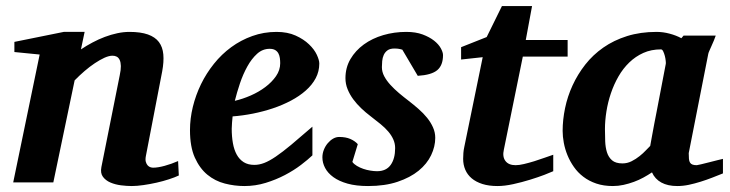

<svg xmlns="http://www.w3.org/2000/svg" viewBox="-20 -606 2425 638"><path d="M574.2 -22.9Q561 -16.6 541.5 -10.3Q522 -3.9 500.2 1Q478.5 5.9 456.8 9Q435.1 12.2 418 12.2Q401.4 12.2 382.1 9.8Q362.8 7.3 346.9 0.5Q331.1 -6.3 322 -18.6Q313 -30.8 316.9 -50.8L377.9 -356Q381.8 -374 381.6 -386.5Q381.3 -398.9 377.7 -406.7Q374 -414.6 367.9 -417.7Q361.8 -420.9 354 -420.9Q342.3 -420.9 327.1 -414.1Q312 -407.2 295.2 -396Q278.3 -384.8 261 -369.9Q243.7 -355 228 -338.9L157.2 0H23.9L111.8 -424.8L27.8 -433.1V-466.8L191.9 -500H261.2L249 -441.9Q267.1 -454.1 287.4 -464.8Q307.6 -475.6 328.4 -483.4Q349.1 -491.2 369.9 -495.6Q390.6 -500 410.2 -500Q447.3 -500 471.4 -491.5Q495.6 -482.9 508.1 -466.3Q520.5 -449.7 522.7 -425.3Q524.9 -400.9 519 -369.1L464.8 -87.9Q462.4 -75.7 464.6 -68.1Q466.8 -60.5 470.9 -56.2Q475.1 -51.8 480 -50.3Q484.9 -48.8 488.8 -48.8Q504.4 -48.8 526.9 -54.9Q549.3 -61 571.8 -70.8Z M911.1 -396Q911.1 -404.8 909.9 -413.3Q908.7 -421.9 905 -428.7Q901.4 -435.5 894.3 -439.7Q887.2 -443.8 876 -443.8Q852.5 -443.8 834.2 -427.2Q815.9 -410.6 801.8 -385Q787.6 -359.4 777.3 -328.9Q767.1 -298.3 760.3 -271Q786.1 -276.9 813 -288.6Q839.8 -300.3 861.6 -316.7Q883.3 -333 897.2 -353Q911.1 -373 911.1 -396ZM1041 -395Q1041 -368.7 1029.1 -346.2Q1017.1 -323.7 996.1 -305.2Q975.1 -286.6 947 -271.7Q918.9 -256.8 887 -246.1Q855 -235.4 820.6 -228.5Q786.1 -221.7 752.9 -219.2Q752 -210 751 -198.2Q750 -186.5 750 -178.2Q750 -152.3 753.9 -130.4Q757.8 -108.4 766.6 -92.3Q775.4 -76.2 789.8 -67.1Q804.2 -58.1 825.2 -58.1Q841.3 -58.1 857.9 -64.5Q874.5 -70.8 896.5 -85.7Q918.5 -100.6 947.8 -125Q977.1 -149.4 1018.1 -185.1V-89.8Q1003.4 -75.7 980 -57.9Q956.5 -40 926.8 -24.4Q897 -8.8 862.8 1.7Q828.6 12.2 792 12.2Q759.3 12.2 727.1 3.9Q694.8 -4.4 669.2 -25.4Q643.6 -46.4 627.4 -82.3Q611.3 -118.2 611.3 -173.8Q611.3 -211.9 620.8 -251Q630.4 -290 647.9 -326.2Q665.5 -362.3 690.9 -394Q716.3 -425.8 748.3 -449.2Q780.3 -472.7 818.4 -486.3Q856.4 -500 898.9 -500Q935.5 -500 962.4 -487.8Q989.3 -475.6 1006.8 -458.7Q1024.4 -441.9 1032.7 -424.1Q1041 -406.2 1041 -395Z M1452.1 -422.9Q1452.1 -389.2 1433.1 -373Q1414.1 -356.9 1368.2 -354L1316.9 -440.9Q1313.5 -441.9 1309.6 -442.9Q1306.2 -443.8 1301.3 -444.3Q1296.4 -444.8 1291 -444.8Q1275.9 -444.8 1267.6 -438.7Q1259.3 -432.6 1255.1 -423.3Q1251 -414.1 1250 -403.1Q1249 -392.1 1249 -382.8Q1249 -367.2 1256.8 -352.5Q1264.6 -337.9 1277.3 -324Q1290 -310.1 1305.9 -296.6Q1321.8 -283.2 1337.9 -271Q1355 -257.8 1370.8 -243.9Q1386.7 -230 1399.2 -214.6Q1411.6 -199.2 1418.9 -182.6Q1426.3 -166 1426.3 -147.9Q1426.3 -119.1 1412.6 -90.3Q1398.9 -61.5 1371.1 -38.8Q1343.3 -16.1 1301.3 -2Q1259.3 12.2 1203.1 12.2Q1163.6 12.2 1135 4.2Q1106.4 -3.9 1087.9 -17.3Q1069.3 -30.8 1060.3 -47.9Q1051.3 -64.9 1051.3 -83Q1051.3 -96.2 1056.2 -108.4Q1061 -120.6 1069.1 -130.1Q1077.1 -139.6 1086.9 -145.3Q1096.7 -150.9 1106.9 -150.9Q1128.9 -150.9 1144 -144.3Q1159.2 -137.7 1168.9 -127L1150.9 -67.9Q1156.2 -60.5 1166 -54.7Q1175.8 -48.8 1187.3 -44.9Q1198.7 -41 1210.7 -39.1Q1222.7 -37.1 1232.9 -37.1Q1263.2 -37.1 1278.1 -57.9Q1293 -78.6 1293 -113.8Q1293 -128.9 1287.1 -142.3Q1281.2 -155.8 1270.5 -168.5Q1259.8 -181.2 1244.6 -193.6Q1229.5 -206.1 1210.9 -220.2Q1195.3 -231.9 1180.4 -246.1Q1165.5 -260.3 1153.8 -276.1Q1142.1 -292 1135 -309.6Q1127.9 -327.1 1127.9 -346.2Q1127.9 -381.3 1144.5 -409.7Q1161.1 -438 1189 -458.3Q1216.8 -478.5 1253.4 -489.3Q1290 -500 1330.1 -500Q1361.3 -500 1384.3 -491.5Q1407.2 -482.9 1422.4 -470.9Q1437.5 -459 1444.8 -445.6Q1452.1 -432.1 1452.1 -422.9Z M1717.3 -418 1654.3 -108.9Q1648.9 -85.4 1659.4 -71.3Q1669.9 -57.1 1693.4 -57.1Q1705.1 -57.1 1721.4 -61Q1737.8 -64.9 1755.4 -70.3Q1772.9 -75.7 1789.6 -81.8Q1806.2 -87.9 1818.4 -91.8V-37.1Q1810.1 -33.2 1789.1 -25.1Q1768.1 -17.1 1741.2 -8.8Q1714.4 -0.5 1685.5 5.9Q1656.7 12.2 1633.3 12.2Q1604.5 12.2 1583 5.4Q1561.5 -1.5 1547.4 -13.4Q1533.2 -25.4 1526.1 -42Q1519 -58.6 1519 -78.1Q1519 -87.9 1519.8 -97.7Q1520.5 -107.4 1522.9 -118.2L1584 -416L1512.2 -408.2V-449.2L1597.2 -482.9L1647.9 -585.9H1748L1727.1 -473.1H1866.2V-418Z M2192.4 -394Q2192.9 -396 2192.1 -403.8Q2191.4 -411.6 2189.2 -420.2Q2187 -428.7 2183.8 -435.3Q2180.7 -441.9 2176.3 -441.9Q2144 -441.9 2117.9 -430.2Q2091.8 -418.5 2071 -398.4Q2050.3 -378.4 2035.2 -352.1Q2020 -325.7 2010 -296.1Q2000 -266.6 1995.1 -235.8Q1990.2 -205.1 1990.2 -176.8Q1990.2 -156.7 1991 -136.7Q1991.7 -116.7 1996.8 -100.1Q2002 -83.5 2013.9 -73.2Q2025.9 -63 2048.3 -63Q2064.5 -63 2078.9 -70.3Q2093.3 -77.6 2105.2 -87.2Q2117.2 -96.7 2126.2 -106.4Q2135.3 -116.2 2140.6 -121.1Q2144 -141.1 2146.2 -152.1Q2148.4 -163.1 2150.1 -173.1Q2151.9 -183.1 2154.3 -195.8Q2156.7 -208.5 2161.4 -232.2Q2166 -255.9 2173.3 -294.2Q2180.7 -332.5 2192.4 -394ZM2382.3 -29.8Q2365.2 -22.9 2346.4 -15.6Q2327.6 -8.3 2308.1 -2.2Q2288.6 3.9 2269 8.1Q2249.5 12.2 2230.5 12.2Q2198.7 12.2 2177.5 0.5Q2156.2 -11.2 2146.5 -33.2Q2133.3 -24.4 2118.2 -16.1Q2103 -7.8 2086.4 -1.7Q2069.8 4.4 2052.2 8.3Q2034.7 12.2 2016.6 12.2Q1985.8 12.2 1961.4 3.9Q1937 -4.4 1918.5 -18.6Q1899.9 -32.7 1887 -51.3Q1874 -69.8 1865.7 -90.1Q1857.4 -110.4 1853.5 -131.3Q1849.6 -152.3 1849.6 -170.9Q1849.6 -208 1857.7 -246.8Q1865.7 -285.6 1882.6 -322.3Q1899.4 -358.9 1924.8 -391.4Q1950.2 -423.8 1984.9 -448Q2019.5 -472.2 2063.7 -486.1Q2107.9 -500 2161.6 -500Q2183.6 -500 2205.3 -494.1Q2227.1 -488.3 2244.1 -479L2251.5 -487.8H2358.4Q2356 -480.5 2352.1 -471.2Q2348.1 -461.9 2344.2 -453.1Q2340.3 -444.3 2337.2 -437.3Q2334 -430.2 2333.5 -426.8L2268.6 -97.2Q2268.6 -85.9 2269.3 -78.1Q2270 -70.3 2272.9 -65.7Q2275.9 -61 2281.2 -59.1Q2286.6 -57.1 2295.4 -57.1Q2297.4 -57.1 2309.8 -60.1Q2322.3 -63 2337.2 -66.9Q2352.1 -70.8 2365.2 -74Q2378.4 -77.1 2382.3 -78.1Z"/></svg>

Font: Charis SIL Eur
Style: Bold Italic
Weight: 700
Italic angle: -11°
Foundry: SIL International
Version: Version 5.000